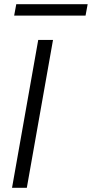

<svg xmlns="http://www.w3.org/2000/svg" viewBox="-20 -889 435 909"><path d="M37 0 161 -700H231L107 0ZM47 -815 57 -869H395L385 -815Z"/></svg>

Font: DM Sans 10pt Light
Style: Italic
Weight: 300
Italic angle: -10°
Version: Version 4.004;gftools[0.9.30]